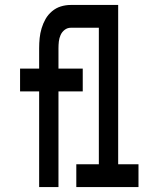

<svg xmlns="http://www.w3.org/2000/svg" viewBox="-20 -755 640 775"><path d="M138 0V-386H61V-478H138V-560Q138 -581 140 -601Q142 -621 148 -641Q154 -661 164 -678.5Q174 -696 190 -709.5Q206 -723 225.5 -729Q245 -735 266 -735H378V-643H266Q252 -643 241 -634.5Q230 -626 224.5 -613.5Q219 -601 217.5 -587.5Q216 -574 216 -560V-478H314V-386H216V0ZM288 0V-92H379V-643H298V-735H457V-92H539V0Z"/></svg>

Font: Iosevka Semibold Extended
Style: Regular
Weight: 600
Width: 7
Monospace: yes
Designer: Belleve Invis
Foundry: Belleve Invis
Version: Version 32.5.0; ttfautohint (v1.8.4)